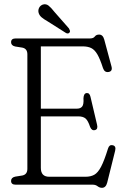

<svg xmlns="http://www.w3.org/2000/svg" viewBox="-20 -884 593 919"><path d="M33 -682Q33 -700 55 -700H411Q427 -700 433.8 -709.2Q440.5 -718.5 454.5 -718.5Q472.5 -718.5 479 -694.5L513.5 -566.5Q520 -543 500 -539.5Q480.5 -536 473 -558Q459 -601.5 446 -623.8Q433 -646 416.5 -654Q400 -662 375.5 -662H175.5V-364H349Q365 -364 373.2 -374Q381.5 -384 379.5 -413.5Q380.5 -436.5 394 -438.5Q408.5 -440.5 413 -421L444.5 -287.5Q450 -265.5 435 -261.5Q419.5 -257 411.5 -276Q401.5 -306.5 389.5 -316.8Q377.5 -327 354.5 -327H175.5V-80.5Q175.5 -38 215.5 -38H389.5Q414 -38 431.2 -47.5Q448.5 -57 463.8 -86Q479 -115 497 -173Q503 -192.5 519 -189Q537 -185.5 531 -162L493 -9.5Q486.5 15 468 15Q457 15 447.2 7.5Q437.5 0 424.5 0H55Q33 0 33 -18Q33 -34 52.5 -38.5L87 -44Q111 -49 111 -76V-624Q111 -651 87 -656L52.5 -661.5Q33 -666 33 -682ZM241 -826.5 310 -748Q312.5 -743 314.5 -738Q316.5 -733 313 -728.5Q306.5 -720.5 296 -726L206 -783Q190 -792 179.5 -800.8Q169 -809.5 165 -822Q161.5 -834.5 166.8 -845.8Q172 -857 184.5 -862Q200 -867 212.8 -856.8Q225.5 -846.5 241 -826.5Z"/></svg>

Font: Fraunces 144pt S100 Light
Style: Regular
Weight: 300
Version: Version 1.000; ttfautohint (v1.8.3)